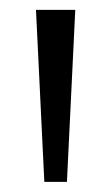

<svg xmlns="http://www.w3.org/2000/svg" viewBox="-20 -828 225 389"><path d="M69.8 -459.5 52.9 -808H132.5L115.6 -459.5Z"/></svg>

Font: Encode Sans Condensed Thin
Style: Regular
Weight: 100
Width: 3
Designer: Multiple Designers
Foundry: Impallari Type
Version: Version 3.002